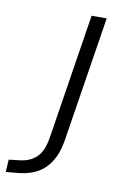

<svg xmlns="http://www.w3.org/2000/svg" viewBox="-194 -536 492 776"><g transform="rotate(10 52.0 -148.0)"><path d="M-114 193 -111 142 -69 137Q-26 133 1 108Q28 83 37 26L118 -489H180L99 24Q93 63 79.5 92.5Q66 122 45.5 142.5Q25 163 -4 174.5Q-33 186 -70 189Z"/></g></svg>

Font: Nunito Sans 10pt SemiCondensed Light
Style: Italic
Weight: 300
Width: 4
Italic angle: -9°
Designer: Vernon Adams
Foundry: Vernon Adams
Version: Version 3.101;gftools[0.9.27]